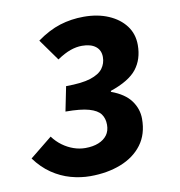

<svg xmlns="http://www.w3.org/2000/svg" viewBox="-76 -717 752 800"><g transform="rotate(-10 300.0 -317.5)"><path d="M243 12Q202 12 160.5 0.5Q119 -11 81.5 -36.5Q44 -62 14 -103L108 -179Q125 -156 147 -140Q169 -124 193.5 -115.5Q218 -107 243 -107Q275 -107 298.5 -116.5Q322 -126 335 -143.5Q348 -161 348 -187Q348 -214 334.5 -232.5Q321 -251 286 -261Q251 -271 187 -271L208 -375Q275 -375 312 -387Q349 -399 364.5 -420Q380 -441 380 -468Q380 -497 359.5 -513Q339 -529 302 -529Q278 -529 252.5 -520Q227 -511 196 -490L131 -581Q181 -617 229 -632Q277 -647 330 -647Q389 -647 434.5 -627.5Q480 -608 506 -573.5Q532 -539 532 -492Q532 -432 500 -391Q468 -350 388 -323V-319Q445 -298 470.5 -263Q496 -228 496 -186Q496 -121 463 -77Q430 -33 372.5 -10.5Q315 12 243 12Z"/></g></svg>

Font: Source Code Pro ExtraLight ExtraBold
Style: Italic
Weight: 800
Italic angle: -11°
Monospace: yes
Version: Version 1.016;hotconv 1.0.116;makeotfexe 2.5.65601